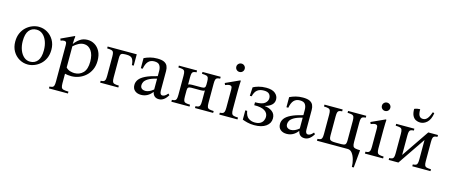

<svg xmlns="http://www.w3.org/2000/svg" viewBox="-53 -1378 5371 2294"><g transform="rotate(15 2632.5 -231.5)"><path d="M274 -455Q332 -455 380.5 -426.5Q429 -398 459 -347Q489 -296 489 -228Q489 -168 468.5 -122.5Q448 -77 414 -46.5Q380 -16 339.5 -0.5Q299 15 260 15Q203 15 154 -13.5Q105 -42 75.5 -93Q46 -144 46 -212Q46 -272 66.5 -317.5Q87 -363 121 -393.5Q155 -424 195 -439.5Q235 -455 274 -455ZM277 -25Q336 -25 370 -67.5Q404 -110 404 -199Q404 -260 385.5 -309Q367 -358 334 -386.5Q301 -415 257 -415Q199 -415 165 -372.5Q131 -330 131 -241Q131 -181 149.5 -132Q168 -83 201 -54Q234 -25 277 -25Z M815 202V225H580V202Q603 201 616 196Q629 191 634.5 175Q640 159 640 124V-328Q640 -355 632 -363.5Q624 -372 610 -372Q599 -372 588.5 -369.5Q578 -367 567 -362L557 -385L718 -460L724 -454Q722 -445 719.5 -419Q717 -393 717 -364H719V-363Q745 -400 784.5 -427.5Q824 -455 879 -455Q926 -455 966.5 -430.5Q1007 -406 1031.5 -359.5Q1056 -313 1056 -245Q1056 -181 1033.5 -132.5Q1011 -84 973.5 -51Q936 -18 890.5 -1.5Q845 15 799 15Q776 15 756.5 12.5Q737 10 720 6V124Q720 159 727 175Q734 191 754.5 196Q775 201 815 202ZM825 -30Q890 -30 932 -73.5Q974 -117 974 -211Q974 -297 939 -346Q904 -395 848 -395Q814 -395 781 -377Q748 -359 720 -333V-71Q744 -46 773.5 -38Q803 -30 825 -30Z M1488 -440V-300H1465Q1463 -348 1445.5 -376Q1428 -404 1376 -404H1353Q1319 -404 1306 -393Q1293 -382 1293 -339V-101Q1293 -66 1299.5 -50Q1306 -34 1324.5 -29Q1343 -24 1378 -23V0H1153V-23Q1176 -24 1189 -29Q1202 -34 1207.5 -50Q1213 -66 1213 -101V-339Q1213 -374 1206.5 -390Q1200 -406 1181.5 -411Q1163 -416 1128 -417V-440Z M1661 15Q1614 15 1584.5 -9.5Q1555 -34 1555 -80Q1555 -117 1578 -148Q1601 -179 1654 -205Q1707 -231 1798 -253V-318Q1798 -359 1780.5 -386Q1763 -413 1714 -413Q1667 -413 1639.5 -383.5Q1612 -354 1601 -292H1578V-417Q1613 -434 1652.5 -444.5Q1692 -455 1740 -455Q1795 -455 1824.5 -440.5Q1854 -426 1866 -400Q1878 -374 1878 -339V-97Q1878 -44 1911 -44Q1923 -44 1938.5 -52Q1954 -60 1975 -85L1991 -69Q1945 10 1881 10Q1815 10 1800 -57H1798Q1743 15 1661 15ZM1698 -44Q1746 -44 1798 -88V-222Q1726 -204 1692 -182.5Q1658 -161 1647.5 -139.5Q1637 -118 1637 -100Q1637 -71 1655 -57.5Q1673 -44 1698 -44Z M2466 -339V-101Q2466 -66 2472.5 -50Q2479 -34 2497.5 -29Q2516 -24 2551 -23V0H2326V-23Q2349 -24 2362 -29Q2375 -34 2380.5 -50Q2386 -66 2386 -101V-234Q2378 -227 2366 -225Q2354 -223 2339 -223H2223Q2196 -223 2185 -214Q2174 -205 2174 -179V-101Q2174 -66 2180.5 -50Q2187 -34 2205.5 -29Q2224 -24 2259 -23V0H2034V-23Q2057 -24 2070 -29Q2083 -34 2088.5 -50Q2094 -66 2094 -101V-339Q2094 -374 2087.5 -390Q2081 -406 2062.5 -411Q2044 -416 2009 -417V-440H2234V-417Q2212 -416 2198.5 -411Q2185 -406 2179.5 -390Q2174 -374 2174 -339V-249Q2182 -255 2193.5 -257Q2205 -259 2221 -259H2337Q2364 -259 2375 -268Q2386 -277 2386 -304V-339Q2386 -374 2379.5 -390Q2373 -406 2354.5 -411Q2336 -416 2301 -417V-440H2526V-417Q2504 -416 2490.5 -411Q2477 -406 2471.5 -390Q2466 -374 2466 -339Z M2767 -101Q2767 -66 2774 -50Q2781 -34 2799.5 -29Q2818 -24 2852 -23V0H2627V-23Q2649 -24 2662 -29Q2675 -34 2681 -50Q2687 -66 2687 -101V-327Q2687 -355 2678.5 -363.5Q2670 -372 2656 -372Q2643 -372 2628.5 -367.5Q2614 -363 2602 -358L2592 -381L2765 -460L2771 -454Q2770 -446 2768.5 -411Q2767 -376 2767 -328ZM2727 -554Q2705 -554 2690 -569Q2675 -584 2675 -606Q2675 -627 2690 -642Q2705 -657 2727 -657Q2749 -657 2764 -642Q2779 -627 2779 -606Q2779 -584 2764 -569Q2749 -554 2727 -554Z M3124 -239Q3180 -234 3219 -204.5Q3258 -175 3258 -121Q3258 -60 3205.5 -22.5Q3153 15 3061 15Q3015 15 2975.5 5Q2936 -5 2914 -14V-129H2937Q2948 -64 2982.5 -41Q3017 -18 3060 -18Q3101 -18 3126 -32.5Q3151 -47 3162 -70Q3173 -93 3173 -116Q3173 -165 3130 -191.5Q3087 -218 3001 -216V-252Q3088 -252 3121 -279Q3154 -306 3154 -343Q3154 -374 3134.5 -394.5Q3115 -415 3068 -415Q3018 -415 2987.5 -391Q2957 -367 2944 -311H2921L2927 -417Q2951 -431 2993 -443Q3035 -455 3087 -455Q3162 -455 3199 -424Q3236 -393 3236 -348Q3236 -308 3206.5 -280.5Q3177 -253 3124 -240Z M3462 15Q3415 15 3385.5 -9.5Q3356 -34 3356 -80Q3356 -117 3379 -148Q3402 -179 3455 -205Q3508 -231 3599 -253V-318Q3599 -359 3581.5 -386Q3564 -413 3515 -413Q3468 -413 3440.5 -383.5Q3413 -354 3402 -292H3379V-417Q3414 -434 3453.5 -444.5Q3493 -455 3541 -455Q3596 -455 3625.5 -440.5Q3655 -426 3667 -400Q3679 -374 3679 -339V-97Q3679 -44 3712 -44Q3724 -44 3739.5 -52Q3755 -60 3776 -85L3792 -69Q3746 10 3682 10Q3616 10 3601 -57H3599Q3544 15 3462 15ZM3499 -44Q3547 -44 3599 -88V-222Q3527 -204 3493 -182.5Q3459 -161 3448.5 -139.5Q3438 -118 3438 -100Q3438 -71 3456 -57.5Q3474 -44 3499 -44Z M3895 -339Q3895 -374 3888.5 -390Q3882 -406 3863.5 -411Q3845 -416 3810 -417V-440H4035V-417Q4013 -416 3999.5 -411Q3986 -406 3980.5 -390Q3975 -374 3975 -339V-101Q3975 -73 3981.5 -59Q3988 -45 4006.5 -40.5Q4025 -36 4060 -36H4127Q4161 -36 4174 -47Q4187 -58 4187 -101V-339Q4187 -374 4180.5 -390Q4174 -406 4155.5 -411Q4137 -416 4102 -417V-440H4327V-417Q4305 -416 4291.5 -411Q4278 -406 4272.5 -390Q4267 -374 4267 -339V-101Q4267 -66 4274 -50Q4281 -34 4301.5 -29Q4322 -24 4362 -23L4342 195H4319Q4318 148 4305.5 103Q4293 58 4270.5 29Q4248 0 4215 0H3835V-23Q3858 -24 3871 -29Q3884 -34 3889.5 -50Q3895 -66 3895 -101Z M4568 -101Q4568 -66 4575 -50Q4582 -34 4600.5 -29Q4619 -24 4653 -23V0H4428V-23Q4450 -24 4463 -29Q4476 -34 4482 -50Q4488 -66 4488 -101V-327Q4488 -355 4479.5 -363.5Q4471 -372 4457 -372Q4444 -372 4429.5 -367.5Q4415 -363 4403 -358L4393 -381L4566 -460L4572 -454Q4571 -446 4569.5 -411Q4568 -376 4568 -328ZM4528 -554Q4506 -554 4491 -569Q4476 -584 4476 -606Q4476 -627 4491 -642Q4506 -657 4528 -657Q4550 -657 4565 -642Q4580 -627 4580 -606Q4580 -584 4565 -569Q4550 -554 4528 -554Z M5154 -339V-101Q5154 -66 5160.5 -50Q5167 -34 5185.5 -29Q5204 -24 5239 -23V0H5014V-23Q5037 -24 5050 -29Q5063 -34 5068.5 -50Q5074 -66 5074 -101V-341L4842 0H4722V-23Q4745 -24 4758 -29Q4771 -34 4776.5 -50Q4782 -66 4782 -101V-339Q4782 -374 4775.5 -390Q4769 -406 4750.5 -411Q4732 -416 4697 -417V-440H4922V-417Q4900 -416 4886.5 -411Q4873 -406 4867.5 -390Q4862 -374 4862 -339V-99L5094 -440H5214V-417Q5192 -416 5178.5 -411Q5165 -406 5159.5 -390Q5154 -374 5154 -339ZM5085 -688 5104 -679Q5091 -600 5053 -564.5Q5015 -529 4968 -529Q4940 -529 4914.5 -541.5Q4889 -554 4873.5 -584.5Q4858 -615 4858 -668Q4876 -676 4891.5 -679Q4907 -682 4929 -683Q4928 -628 4943 -603.5Q4958 -579 4990 -579Q5022 -579 5044 -606.5Q5066 -634 5085 -688Z"/></g></svg>

Font: Bona Nova
Style: Regular
Weight: 400
Designer: Mateusz Machalski
Foundry: Capitalics
Version: Version 4.001; ttfautohint (v1.8.3)